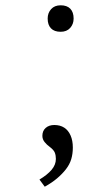

<svg xmlns="http://www.w3.org/2000/svg" viewBox="-20 -551 408 725"><path d="M149 154 129 127Q159 109 175 90Q191 71 191 49Q191 36 187 25.5Q183 15 167 3Q157 -4 148.5 -14.5Q140 -25 140 -38Q140 -57 152.5 -68Q165 -79 185 -79Q207 -79 222.5 -69Q238 -59 246.5 -39.5Q255 -20 255 6Q255 30 249 50Q243 70 229 88Q215 106 195.5 122.5Q176 139 149 154ZM209 -431Q185 -431 172.5 -444Q160 -457 160 -481Q160 -502 173 -516.5Q186 -531 209 -531Q233 -531 245.5 -518Q258 -505 258 -481Q258 -460 245 -445.5Q232 -431 209 -431Z"/></svg>

Font: Lexend Exa ExtraLight
Style: Regular
Weight: 250
Designer: Bonnie Shaver-Troup, Thomas Jockin
Foundry: Lexend
Version: Version 1.007